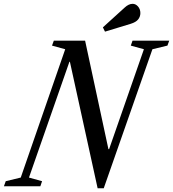

<svg xmlns="http://www.w3.org/2000/svg" viewBox="-74 -974 904 1004"><path d="M436.5 10.5 291.5 -651H289L77.5 -45.5L146 -26.5L137 0H-53.5L-44 -26.5L34.5 -45.5L267 -716.5L198 -735.5L207.5 -761.5H371L493 -194H496.5L678.5 -716.5L610 -735.5L619 -761.5H811L801.5 -735.5L723 -716.5L468.5 10.5ZM475 -808.5 464 -831 578 -934.5Q599 -954 619.5 -954Q635.5 -954 647.8 -940Q660 -926 660 -905.5Q660 -887 648.5 -872.5Q637 -858 609.5 -849.5Z"/></svg>

Font: Libre Caslon Condensed Medium Italic
Style: Regular
Weight: 500
Italic angle: -22.583°
Designer: Pablo Impallari, Rodrigo Fuenzalida, Katja Schimmel, Ertekin Erdin
Foundry: Pablo Impallari, Rodrigo Fuenzalida
Version: Version 2.000; ttfautohint (v1.8.4.7-5d5b);gftools[0.9.33]